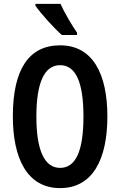

<svg xmlns="http://www.w3.org/2000/svg" viewBox="-20 -957 617 987"><path d="M291 -937H162V-928C188 -889 261 -809 298 -777H376V-789C352 -823 310 -894 291 -937ZM532 -358C532 -577 457 -724 289 -724C129 -724 46 -601 46 -359C46 -142 120 10 289 10C457 10 532 -139 532 -358ZM167 -358C167 -532 208 -622 289 -622C369 -622 409 -535 409 -358C409 -180 369 -94 289 -94C209 -94 167 -183 167 -358Z"/></svg>

Font: Noto Sans Myanmar UI ExtraCondensed SemiBold
Style: Regular
Weight: 600
Width: 2
Designer: Monotype Design Team
Foundry: Monotype Imaging Inc.
Version: Version 2.103